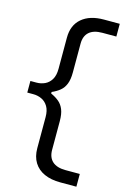

<svg xmlns="http://www.w3.org/2000/svg" viewBox="-132 -828 668 1006"><g transform="rotate(15 202.0 -324.5)"><path d="M301.4 116.9Q250.7 116.9 214.3 100.4Q177.9 84 158.3 52.2Q138.7 20.4 138.7 -25Q138.7 -42.1 138.7 -58.8Q138.7 -75.6 138.7 -92.4Q138.7 -109.2 138.7 -126Q138.7 -142.8 138.7 -159.5Q138.7 -176.3 138.7 -193.3Q138.7 -229.2 125.4 -251.2Q112.1 -273.2 90.9 -283Q69.8 -292.9 45.7 -292.9H12.7V-355.8H45.7Q69.8 -355.8 90.9 -365.6Q112.1 -375.5 125.4 -397.4Q138.7 -419.4 138.7 -455.3Q138.7 -472.3 138.7 -489.1Q138.7 -505.9 138.7 -522.9Q138.7 -539.8 138.7 -556.8Q138.7 -573.7 138.7 -590.5Q138.7 -607.4 138.7 -624.3Q138.7 -692.5 182.2 -729.4Q225.6 -766.3 301.4 -766.3H387.5V-697.2Q363.8 -697.2 344.4 -697.2Q324.9 -697.2 311.5 -697.2Q264.5 -697.2 240.2 -675.6Q216 -654 216 -612.6V-456.6Q216 -417.7 206.1 -393.5Q196.3 -369.3 178.1 -354.5Q160 -339.7 134.9 -328.9V-320.5Q160 -309.4 178.1 -294.4Q196.3 -279.4 206.1 -255.2Q216 -230.9 216 -192.1V-36.8Q216 4.5 240.2 26.1Q264.5 47.8 311.5 47.8Q324.5 47.8 343.9 47.8Q363.3 47.8 388.8 47.8V116.9Z"/></g></svg>

Font: Commissioner Thin
Style: Regular
Weight: 100
Designer: Kostas Bartsokas
Foundry: Kostas Bartsokas
Version: Version 1.001;gftools[0.9.23]